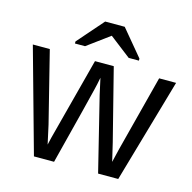

<svg xmlns="http://www.w3.org/2000/svg" viewBox="-107 -834 939 940"><g transform="rotate(15 362.0 -364.0)"><path d="M725.1 -527.8 573.2 0H471.2L378.9 -374L360.8 -456.1Q353.5 -417.5 347.2 -393.1Q338.9 -356 248 0H146L-1 -527.8H85L174.8 -168.9L195.8 -73.2L204.1 -108.9L314 -527.8H409.2L501 -166L522.9 -73.2L539.1 -141.1L639.2 -527.8ZM411.1 -728 521 -596.2V-585.9H469.2L361.8 -668.9H360.8L248 -585.9H196.8V-596.2L312 -728Z"/></g></svg>

Font: Libra Sans Modern
Style: Regular
Weight: 400
Foundry: Stefan Peev, Context Ltd
Version: Version 1.000